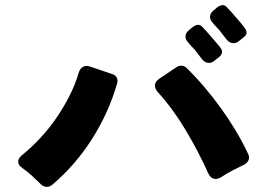

<svg xmlns="http://www.w3.org/2000/svg" viewBox="-20 -865 1040 751"><path d="M865 -712Q859 -720 852 -729Q845 -738 838 -747Q831 -755 824.5 -761.5Q818 -768 813 -775Q801 -787 801.5 -800Q802 -813 815 -824L832 -838Q843 -845 850 -845Q861 -845 868 -836Q872 -832 875.5 -828Q879 -824 884 -819L923 -774Q931 -765 938 -754Q953 -734 933 -719L914 -704Q905 -696 893 -696Q877 -696 865 -712ZM769 -635Q763 -643 756 -652Q749 -661 742 -670Q735 -678 728.5 -684.5Q722 -691 717 -698Q705 -710 705.5 -723Q706 -736 719 -747L736 -761Q747 -768 754 -768Q765 -768 772 -759Q776 -755 779.5 -751Q783 -747 788 -742L827 -697Q832 -692 835.5 -687Q839 -682 843 -677Q850 -668 848 -658.5Q846 -649 837 -642L818 -627Q809 -619 797 -619Q781 -619 769 -635ZM794 -188Q758 -269 707.5 -354Q657 -439 597 -505Q585 -519 586 -532.5Q587 -546 603 -557L670 -602Q678 -608 688 -608Q701 -608 710 -599Q745 -565 779 -525Q813 -485 844 -442Q875 -399 902 -354Q929 -309 950 -264Q957 -251 952.5 -239.5Q948 -228 935 -221L889 -198Q868 -187 845 -172Q834 -165 823 -165Q805 -165 794 -188ZM139 -145Q122 -162 104.5 -178Q87 -194 67 -208Q51 -219 51 -232.5Q51 -246 66 -258Q102 -287 136.5 -324Q171 -361 200 -403Q229 -445 252 -490.5Q275 -536 288 -581Q293 -597 304.5 -603.5Q316 -610 331 -605L417 -576Q431 -572 436.5 -561.5Q442 -551 438 -538Q405 -424 340 -321.5Q275 -219 184 -142Q174 -134 163 -134Q150 -134 139 -145Z"/></svg>

Font: Higure Gothic Black
Style: Regular
Weight: 900
Designer: Yoshimichi Ohira
Foundry: Positype
Version: Version 1.000